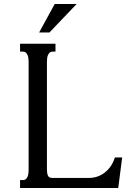

<svg xmlns="http://www.w3.org/2000/svg" viewBox="-20 -933 631 953"><path d="M255.4 -676.8H240.7Q231.9 -676.8 226.6 -671.9Q221.2 -667 218 -659.4Q214.8 -651.9 213.9 -642.6Q212.9 -633.3 212.9 -624.5V-91.3Q212.9 -73.7 217.8 -61.8Q222.7 -49.8 240.2 -49.8H421.9Q442.9 -49.8 462.6 -56.4Q482.4 -63 499.3 -75.9Q516.1 -88.9 529.3 -107.7Q542.5 -126.5 550.3 -151.4H586.4L566.9 0H79.6V-39.1H94.2Q103 -39.1 108.4 -43.9Q113.8 -48.8 116.9 -56.4Q120.1 -64 121.1 -73.2Q122.1 -82.5 122.1 -91.3V-624.5Q122.1 -633.3 121.1 -642.6Q120.1 -651.9 116.9 -659.4Q113.8 -667 108.4 -671.9Q103 -676.8 94.2 -676.8H79.6V-715.8H255.4ZM251.5 -913.1H360.4L225.6 -772H174.3Z"/></svg>

Font: Arian AMU Serif
Style: Regular
Weight: 400
Designer: Ruben Hakobyan (Tarumian)
Foundry: Ruben Hakobyan (Tarumian)
Version: Version 1.002